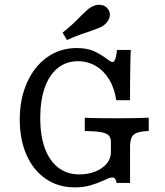

<svg xmlns="http://www.w3.org/2000/svg" viewBox="-20 -787 704 818"><path d="M64.2 -277.6Q64.2 -365.7 95.1 -435Q126 -504.3 181.1 -543.3Q236.1 -582.3 306.6 -582.3Q351 -582.3 379.7 -569.3Q408.4 -556.4 436 -535.5Q442.6 -530.6 448.8 -526.6Q454.9 -522.6 459 -522.6Q466.3 -522.6 471.2 -535.4Q476 -548.3 478.4 -574.2H537.3Q535.6 -545.7 535.2 -509.6Q534.8 -473.6 534.1 -425.5V-360.1H475.2Q468 -410.3 445.5 -447.7Q423 -485.2 388.5 -505.7Q354 -526.2 312 -526.2Q262.1 -526.2 226 -497Q189.8 -467.8 170.6 -413.2Q151.4 -358.6 151.4 -284.4Q151.4 -208.8 171.3 -154.9Q191.2 -101 228.6 -72.5Q266 -44 318.6 -44Q356 -44 386.5 -56.4Q417.1 -68.8 434.8 -90.2Q452.5 -111.6 452.5 -137.6V-183.6Q452.5 -200.7 442.7 -210.3Q432.9 -219.9 409.3 -224.1Q385.6 -228.2 341.2 -229V-285.5Q370.7 -283.1 478.7 -283.1Q559.3 -283.1 613.7 -285.5V-229Q580.5 -227.4 563.9 -221.4Q547.4 -215.4 540.7 -201.4Q534.1 -187.3 534.1 -159.7V-7.5H477.4Q474.3 -20.5 470 -25.8Q465.8 -31 458.1 -31Q452.1 -31 443.7 -27.8Q435.2 -24.5 424.1 -19.3Q392.7 -5.2 364.2 3Q335.8 11.3 298.7 11.3Q228.6 11.3 175.7 -24.6Q122.7 -60.5 93.5 -125.8Q64.2 -191.2 64.2 -277.6ZM368.2 -655.5Q382.7 -661 395.8 -665.8Q408.8 -670.6 415.7 -674.8Q438 -688.9 445.3 -708.7Q452.6 -728.5 442.2 -745.5Q431 -763.6 409.8 -766.3Q388.6 -769 366.4 -755.6Q358.7 -751.3 348.2 -741.4Q337.7 -731.4 325.3 -719.7Q309.1 -702.7 290.2 -685Q271.2 -667.3 246.7 -647.9L265.3 -616.4Q293 -629.3 319.3 -638.7Q345.5 -648.1 368.2 -655.5Z"/></svg>

Font: Playfair Micro SmCond SmLight
Style: Regular
Weight: 360
Width: 4
Designer: Claus Eggers Sørensen
Foundry: Claus Eggers Sørensen
Version: Version 2.100;Glyphs 3.2 (3219)